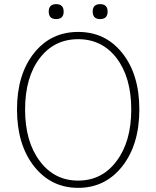

<svg xmlns="http://www.w3.org/2000/svg" viewBox="-20 -893 754 926"><path d="M145 -90Q62 -195 62 -365Q62 -535 145 -638Q226 -739 357 -739Q488 -739 569 -638Q652 -535 652 -365Q652 -195 569 -90Q487 13 357 13Q227 13 145 -90ZM542 -116Q613 -210 613 -365Q613 -520 542 -613Q472 -704 357 -704Q242 -704 172 -613Q101 -520 101 -365Q101 -210 172 -116Q242 -22 357 -22Q472 -22 542 -116ZM215 -837Q215 -873 251 -873Q287 -873 287 -837Q287 -801 251 -801Q215 -801 215 -837ZM427 -837Q427 -873 463 -873Q499 -873 499 -837Q499 -801 463 -801Q427 -801 427 -837Z"/></svg>

Font: Noto Sans CJK TC Thin
Style: Regular
Weight: 250
Designer: Ryoko NISHIZUKA ???? (kana & ideographs); Paul D. Hunt (Latin, Greek & Cyrillic); Wenlong ZHANG ??? (bopomofo); Sandoll 
Foundry: Adobe Systems Incorporated
Version: Version 1.004 January 19, 2016